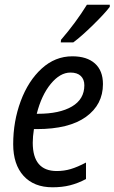

<svg xmlns="http://www.w3.org/2000/svg" viewBox="-20 -785 486 815"><path d="M36 -173Q36 -270 68 -356Q100 -442 157 -494Q214 -546 287 -546Q349 -546 383 -515.5Q417 -485 417 -428Q417 -341 345 -289Q273 -237 136 -237H124Q119 -205 119 -179Q119 -59 221 -59Q252 -59 280.5 -67.5Q309 -76 345 -95V-25Q311 -7 277.5 1.5Q244 10 203 10Q124 10 80 -38.5Q36 -87 36 -173ZM141 -302Q233 -302 285.5 -333Q338 -364 338 -423Q338 -448 323 -462.5Q308 -477 279 -477Q235 -477 195.5 -429Q156 -381 136 -302ZM239 -616Q302 -689 349 -765H446V-756Q425 -728 375 -679Q325 -630 291 -605H238Z"/></svg>

Font: Noto Sans UI Narrow
Style: Italic
Weight: 400
Width: 4
Italic angle: -12°
Designer: Monotype Design Team
Foundry: Monotype Imaging Inc.
Version: Version 1.001